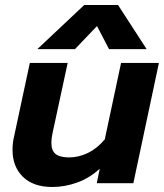

<svg xmlns="http://www.w3.org/2000/svg" viewBox="-20 -731 655 766"><path d="M316 -711H451L565 -535H415L367 -627L279 -535H129ZM30 -133Q30 -160 35 -181L99 -480H250L189 -197Q185 -178 185 -161Q185 -130 202 -116.5Q219 -103 256 -103Q294 -103 331 -121Q368 -139 398 -175L463 -480H614L512 0H366L378 -58Q338 -21 288.5 -3Q239 15 189 15Q113 15 71.5 -25.5Q30 -66 30 -133Z"/></svg>

Font: Prompt Semibold
Style: Italic
Weight: 600
Italic angle: -12°
Designer: Katatrad Team
Foundry: CadsonDemak
Version: Version 1.000